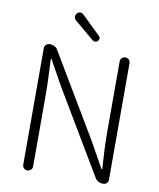

<svg xmlns="http://www.w3.org/2000/svg" viewBox="-99 -1014 905 1092"><g transform="rotate(10 353.5 -468.5)"><path d="M133 0Q122 0 114 -8Q106 -16 106 -27V-701Q106 -713 114.5 -721Q123 -729 135 -729H140Q152 -729 164 -722.5Q176 -716 182 -705L466 -228L548 -81H553Q549 -134 546.5 -189Q544 -244 544 -297V-701Q544 -713 552 -721Q560 -729 572 -729H574Q586 -729 593.5 -721Q601 -713 601 -701V-29Q601 -17 593 -8.5Q585 0 572 0H568Q555 0 542.5 -7.5Q530 -15 525 -25L241 -502L160 -648H156Q158 -596 160.5 -543.5Q163 -491 163 -437V-27Q163 -16 155 -8Q147 0 135 0ZM402 -795Q397 -788 388.5 -788Q380 -788 373 -792L259 -888Q250 -896 249.5 -906.5Q249 -917 256 -927Q264 -936 274.5 -936.5Q285 -937 294 -929L402 -824Q416 -810 402 -795Z"/></g></svg>

Font: Chiron GoRound TC L
Style: Regular
Weight: 300
Designer: Ryoko NISHIZUKA 西塚涼子 (kana, bopomofo & ideographs); Paul D. Hunt (Latin, Greek & Cyrillic); Sandoll Communications 산돌커뮤니
Foundry: Adobe
Version: Version 1.000;hotconv 1.1.1;makeotfexe 2.6.0